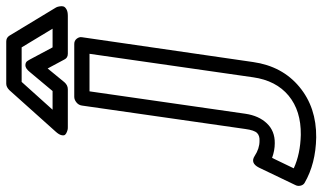

<svg xmlns="http://www.w3.org/2000/svg" viewBox="-510 -594 1052 627"><g transform="rotate(-90 16.5 -280.0)"><path d="M-273.9 158.2 -216.8 39.1Q-202.1 10.3 -179.2 24.9Q-154.8 41 -129.9 41Q-112.8 42 -103.8 33Q-94.7 23.9 -90.8 -4.9L-14.2 -539.1Q-12.7 -549.8 -3.9 -556.9Q4.9 -564 14.2 -564H187Q197.8 -564 204.1 -555.9Q210.4 -547.9 209 -539.1L127.9 20Q114.3 115.2 46.9 171.1Q-20.5 227.1 -118.2 226.1Q-204.1 224.6 -267.1 188Q-273.9 183.6 -275.9 174.6Q-277.8 165.5 -273.9 158.2ZM-219.2 152.8Q-172.4 174.3 -109.9 175.8Q-31.2 176.8 18.1 136Q67.4 95.2 78.1 20L154.8 -514.2H32.2L-41 -4.9Q-47.4 38.6 -72.3 64.9Q-97.2 91.3 -137.2 90.8Q-161.1 90.8 -185.1 82ZM-99.1 -625 36.1 -775.9Q46.4 -786.1 57.1 -786.1H194.8Q207.5 -786.1 213.9 -775.9L305.2 -625Q306.2 -623.5 307.4 -620.8Q308.6 -618.2 309.8 -611.1Q311 -604 309.3 -598.9Q307.6 -593.8 300 -589.4Q292.5 -585 278.8 -585H154.8Q141.6 -585 136.2 -596.2L106.9 -650.9L62 -596.2Q52.2 -585 39.1 -585H-85Q-86.9 -585 -90.1 -585.2Q-93.3 -585.4 -99.9 -587.9Q-106.4 -590.3 -109.6 -594Q-112.8 -597.7 -110.8 -606Q-108.9 -614.3 -99.1 -625ZM-27.8 -634.8H33.2L95.2 -709Q106.9 -723.6 117.2 -723.6Q127.4 -723.6 131.8 -716.3L136.2 -709L175.8 -634.8H236.8L175.8 -735.8H63Z"/></g></svg>

Font: Trueno Bold Outline
Style: Italic
Weight: 700
Width: 6
Designer: Julieta Ulanovsky
Foundry: Julieta Ulanovsky
Version: Version 3.001b | FøM Fix